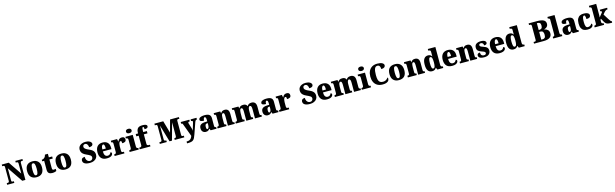

<svg xmlns="http://www.w3.org/2000/svg" viewBox="210 -3545 20929 6538"><g transform="rotate(-15 10674.5 -276.5)"><path d="M20 0V-59H51Q76 -59 91 -69.5Q106 -80 106 -120V-598Q106 -635 91.5 -645Q77 -655 59 -655H20V-714H266L583 -245V-598Q583 -630 570 -642.5Q557 -655 538 -655H498V-714H749V-655H709Q688 -655 675.5 -641Q663 -627 663 -594V0H551L186 -539V-120Q186 -80 196 -69.5Q206 -59 231 -59H271V0Z M1056 10Q934 10 864.5 -60Q795 -130 795 -271Q795 -412 862 -481.5Q929 -551 1059 -551Q1180 -551 1249.5 -481.5Q1319 -412 1319 -271Q1319 -130 1252 -60Q1185 10 1056 10ZM1058 -59Q1100 -59 1116.5 -113Q1133 -167 1133 -271Q1133 -375 1116 -427.5Q1099 -480 1057 -480Q1014 -480 998 -427.5Q982 -375 982 -271Q982 -167 998.5 -113Q1015 -59 1058 -59Z M1606 10Q1534 10 1491 -25.5Q1448 -61 1448 -150V-463H1379V-519Q1419 -520 1445.5 -536Q1472 -552 1485 -567Q1498 -582 1509.5 -605.5Q1521 -629 1528 -661H1632V-536H1750V-463H1632V-167Q1632 -126 1642.5 -107Q1653 -88 1687 -88Q1726 -88 1758 -97V-21Q1741 -12 1703 -1Q1665 10 1606 10Z M2074 10Q1952 10 1882.5 -60Q1813 -130 1813 -271Q1813 -412 1880 -481.5Q1947 -551 2077 -551Q2198 -551 2267.5 -481.5Q2337 -412 2337 -271Q2337 -130 2270 -60Q2203 10 2074 10ZM2076 -59Q2118 -59 2134.5 -113Q2151 -167 2151 -271Q2151 -375 2134 -427.5Q2117 -480 2075 -480Q2032 -480 2016 -427.5Q2000 -375 2000 -271Q2000 -167 2016.5 -113Q2033 -59 2076 -59Z M2936 10Q2860 10 2812 -4Q2764 -18 2738 -39.5Q2712 -61 2702 -85Q2692 -109 2692 -129Q2692 -171 2710 -194.5Q2728 -218 2756.5 -227.5Q2785 -237 2816 -237Q2816 -171 2837.5 -131Q2859 -91 2891.5 -73.5Q2924 -56 2957 -56Q3006 -56 3032.5 -86.5Q3059 -117 3059 -154Q3059 -203 3014.5 -233Q2970 -263 2894 -296Q2823 -327 2783.5 -361.5Q2744 -396 2728 -436Q2712 -476 2712 -521Q2712 -584 2745.5 -629.5Q2779 -675 2836.5 -699.5Q2894 -724 2965 -724Q3041 -724 3089 -705.5Q3137 -687 3160 -658Q3183 -629 3183 -599Q3183 -562 3152.5 -537.5Q3122 -513 3046 -513Q3046 -546 3034 -579.5Q3022 -613 2999 -635Q2976 -657 2942 -657Q2908 -657 2884 -637.5Q2860 -618 2860 -577Q2860 -556 2872.5 -534.5Q2885 -513 2920.5 -488.5Q2956 -464 3026 -435Q3097 -405 3137 -371Q3177 -337 3193 -297.5Q3209 -258 3209 -210Q3209 -145 3175.5 -95.5Q3142 -46 3080.5 -18Q3019 10 2936 10Z M3538 10Q3404 10 3339.5 -62.5Q3275 -135 3275 -266Q3275 -407 3341 -479Q3407 -551 3526 -551Q3637 -551 3700.5 -489.5Q3764 -428 3764 -309V-255H3460Q3462 -159 3493 -115Q3524 -71 3585 -71Q3633 -71 3661 -97Q3689 -123 3705 -162Q3722 -157 3734 -144.5Q3746 -132 3746 -113Q3746 -84 3725.5 -55.5Q3705 -27 3659 -8.5Q3613 10 3538 10ZM3584 -324Q3585 -399 3572 -439.5Q3559 -480 3531 -480Q3501 -480 3481.5 -440Q3462 -400 3462 -324Z M3808 0V-59H3813Q3845 -59 3862.5 -71.5Q3880 -84 3880 -131V-409Q3880 -453 3865.5 -465Q3851 -477 3821 -477H3817V-536H4036L4056 -442H4060Q4084 -499 4119 -524Q4154 -549 4209 -549Q4264 -549 4288 -521Q4312 -493 4312 -452Q4312 -398 4273 -375Q4234 -352 4172 -352Q4172 -393 4164.5 -415.5Q4157 -438 4131 -438Q4109 -438 4094 -414.5Q4079 -391 4071 -354Q4063 -317 4063 -278V-126Q4063 -82 4078.5 -70.5Q4094 -59 4120 -59H4153V0Z M4494 -621Q4452 -621 4423.5 -640.5Q4395 -660 4395 -698Q4395 -738 4423.5 -756.5Q4452 -775 4494 -775Q4534 -775 4564 -756.5Q4594 -738 4594 -698Q4594 -660 4564 -640.5Q4534 -621 4494 -621ZM4337 0V-59H4348Q4375 -59 4391.5 -75Q4408 -91 4408 -133V-410Q4408 -448 4391 -462.5Q4374 -477 4348 -477H4331V-536H4590V-130Q4590 -89 4606.5 -74Q4623 -59 4649 -59H4659V0Z M4691 0V-59H4718Q4727 -59 4741 -63Q4755 -67 4766.5 -80Q4778 -93 4778 -120V-456H4695V-536H4778V-565Q4778 -661 4825 -714.5Q4872 -768 4987 -768Q5057 -768 5092.5 -756.5Q5128 -745 5140.5 -728Q5153 -711 5153 -694Q5153 -674 5143 -656.5Q5133 -639 5107 -628.5Q5081 -618 5030 -618Q5030 -632 5027.5 -652.5Q5025 -673 5018.5 -689Q5012 -705 4999 -705Q4981 -705 4970.5 -680.5Q4960 -656 4960 -589V-536H5088V-456H4960V-120Q4960 -93 4970.5 -80Q4981 -67 4995 -63Q5009 -59 5019 -59H5070V0Z M5401 0V-59H5432Q5458 -59 5472.5 -72Q5487 -85 5487 -115V-599Q5487 -629 5474.5 -642Q5462 -655 5447 -655H5401V-714H5713L5836 -282L5953 -714H6265V-655H6216Q6203 -655 6191.5 -642.5Q6180 -630 6180 -605V-108Q6180 -59 6225 -59H6265V0H5927V-59H5942Q5971 -59 5983 -72.5Q5995 -86 5995 -121V-601L5829 0H5744L5567 -603V-120Q5567 -80 5585.5 -69.5Q5604 -59 5638 -59H5646V0Z M6302 158Q6369 158 6408.5 139Q6448 120 6470 87Q6492 54 6506 11L6341 -432Q6331 -462 6319 -469.5Q6307 -477 6286 -477H6281V-536H6585V-477H6580Q6550 -477 6537.5 -468.5Q6525 -460 6525 -444Q6525 -434 6528 -422Q6531 -410 6535 -399L6584 -241Q6594 -211 6599.5 -183Q6605 -155 6606 -137Q6609 -159 6612.5 -176Q6616 -193 6620 -207L6675 -389Q6678 -398 6682 -416Q6686 -434 6686 -444Q6686 -463 6674 -469Q6662 -475 6634 -476L6630 -477V-536H6837V-477H6833Q6808 -476 6791 -459.5Q6774 -443 6761 -407L6620 -3Q6597 63 6575 107Q6553 151 6523 176Q6493 201 6445.5 211.5Q6398 222 6323 222H6302Z M7024 10Q6963 10 6919 -30.5Q6875 -71 6875 -155Q6875 -237 6927 -276Q6979 -315 7083 -319L7159 -322V-375Q7159 -483 7110 -483Q7088 -483 7075 -456Q7062 -429 7062 -376Q6987 -376 6951 -392Q6915 -408 6915 -445Q6915 -483 6944 -506Q6973 -529 7021 -540Q7069 -551 7126 -551Q7234 -551 7288 -513Q7342 -475 7342 -382V-129Q7342 -89 7354 -74Q7366 -59 7398 -59H7402V0H7192L7169 -59H7159Q7138 -33 7120 -18Q7102 -3 7079.5 3.5Q7057 10 7024 10ZM7098 -68Q7126 -68 7143 -101.5Q7160 -135 7160 -191V-263L7131 -260Q7092 -257 7077 -230Q7062 -203 7062 -151Q7062 -68 7098 -68Z M7438 0V-59H7442Q7474 -59 7490.5 -71Q7507 -83 7507 -127V-413Q7507 -454 7492 -465.5Q7477 -477 7447 -477H7443V-536H7674L7686 -470H7691Q7708 -503 7739.5 -527Q7771 -551 7833 -551Q7908 -551 7946.5 -505.5Q7985 -460 7985 -359V-129Q7985 -83 7996.5 -71Q8008 -59 8040 -59H8044V0H7802V-320Q7802 -384 7792 -419Q7782 -454 7752 -454Q7728 -454 7714.5 -433Q7701 -412 7695.5 -377.5Q7690 -343 7690 -303V-124Q7690 -82 7704 -70.5Q7718 -59 7749 -59H7753V0Z M8080 0V-59H8084Q8115 -59 8132 -71Q8149 -83 8149 -127V-418Q8149 -459 8132.5 -470Q8116 -481 8085 -481H8081V-536H8315L8327 -470H8332Q8350 -504 8384.5 -527.5Q8419 -551 8487 -551Q8591 -551 8623 -470H8628Q8643 -504 8679.5 -527.5Q8716 -551 8777 -551Q8854 -551 8897 -505.5Q8940 -460 8940 -359V-129Q8940 -83 8951.5 -71Q8963 -59 8995 -59H8999V0H8756V-320Q8756 -384 8743.5 -419Q8731 -454 8699 -454Q8665 -454 8649 -412.5Q8633 -371 8633 -314V-129Q8633 -83 8645 -71Q8657 -59 8689 -59H8693V0H8451V-320Q8451 -384 8439.5 -419Q8428 -454 8396 -454Q8372 -454 8358 -433Q8344 -412 8337.5 -377.5Q8331 -343 8331 -303V-124Q8331 -82 8345.5 -70.5Q8360 -59 8391 -59H8395V0Z M9208 10Q9147 10 9103 -30.5Q9059 -71 9059 -155Q9059 -237 9111 -276Q9163 -315 9267 -319L9343 -322V-375Q9343 -483 9294 -483Q9272 -483 9259 -456Q9246 -429 9246 -376Q9171 -376 9135 -392Q9099 -408 9099 -445Q9099 -483 9128 -506Q9157 -529 9205 -540Q9253 -551 9310 -551Q9418 -551 9472 -513Q9526 -475 9526 -382V-129Q9526 -89 9538 -74Q9550 -59 9582 -59H9586V0H9376L9353 -59H9343Q9322 -33 9304 -18Q9286 -3 9263.5 3.5Q9241 10 9208 10ZM9282 -68Q9310 -68 9327 -101.5Q9344 -135 9344 -191V-263L9315 -260Q9276 -257 9261 -230Q9246 -203 9246 -151Q9246 -68 9282 -68Z M9618 0V-59H9623Q9655 -59 9672.5 -71.5Q9690 -84 9690 -131V-409Q9690 -453 9675.5 -465Q9661 -477 9631 -477H9627V-536H9846L9866 -442H9870Q9894 -499 9929 -524Q9964 -549 10019 -549Q10074 -549 10098 -521Q10122 -493 10122 -452Q10122 -398 10083 -375Q10044 -352 9982 -352Q9982 -393 9974.5 -415.5Q9967 -438 9941 -438Q9919 -438 9904 -414.5Q9889 -391 9881 -354Q9873 -317 9873 -278V-126Q9873 -82 9888.5 -70.5Q9904 -59 9930 -59H9963V0Z M10696 10Q10620 10 10572 -4Q10524 -18 10498 -39.5Q10472 -61 10462 -85Q10452 -109 10452 -129Q10452 -171 10470 -194.5Q10488 -218 10516.5 -227.5Q10545 -237 10576 -237Q10576 -171 10597.5 -131Q10619 -91 10651.5 -73.5Q10684 -56 10717 -56Q10766 -56 10792.5 -86.5Q10819 -117 10819 -154Q10819 -203 10774.5 -233Q10730 -263 10654 -296Q10583 -327 10543.5 -361.5Q10504 -396 10488 -436Q10472 -476 10472 -521Q10472 -584 10505.5 -629.5Q10539 -675 10596.5 -699.5Q10654 -724 10725 -724Q10801 -724 10849 -705.5Q10897 -687 10920 -658Q10943 -629 10943 -599Q10943 -562 10912.5 -537.5Q10882 -513 10806 -513Q10806 -546 10794 -579.5Q10782 -613 10759 -635Q10736 -657 10702 -657Q10668 -657 10644 -637.5Q10620 -618 10620 -577Q10620 -556 10632.5 -534.5Q10645 -513 10680.5 -488.5Q10716 -464 10786 -435Q10857 -405 10897 -371Q10937 -337 10953 -297.5Q10969 -258 10969 -210Q10969 -145 10935.5 -95.5Q10902 -46 10840.5 -18Q10779 10 10696 10Z M11298 10Q11164 10 11099.5 -62.5Q11035 -135 11035 -266Q11035 -407 11101 -479Q11167 -551 11286 -551Q11397 -551 11460.5 -489.5Q11524 -428 11524 -309V-255H11220Q11222 -159 11253 -115Q11284 -71 11345 -71Q11393 -71 11421 -97Q11449 -123 11465 -162Q11482 -157 11494 -144.5Q11506 -132 11506 -113Q11506 -84 11485.5 -55.5Q11465 -27 11419 -8.5Q11373 10 11298 10ZM11344 -324Q11345 -399 11332 -439.5Q11319 -480 11291 -480Q11261 -480 11241.5 -440Q11222 -400 11222 -324Z M11572 0V-59H11576Q11607 -59 11624 -71Q11641 -83 11641 -127V-418Q11641 -459 11624.5 -470Q11608 -481 11577 -481H11573V-536H11807L11819 -470H11824Q11842 -504 11876.5 -527.5Q11911 -551 11979 -551Q12083 -551 12115 -470H12120Q12135 -504 12171.5 -527.5Q12208 -551 12269 -551Q12346 -551 12389 -505.5Q12432 -460 12432 -359V-129Q12432 -83 12443.5 -71Q12455 -59 12487 -59H12491V0H12248V-320Q12248 -384 12235.5 -419Q12223 -454 12191 -454Q12157 -454 12141 -412.5Q12125 -371 12125 -314V-129Q12125 -83 12137 -71Q12149 -59 12181 -59H12185V0H11943V-320Q11943 -384 11931.5 -419Q11920 -454 11888 -454Q11864 -454 11850 -433Q11836 -412 11829.5 -377.5Q11823 -343 11823 -303V-124Q11823 -82 11837.5 -70.5Q11852 -59 11883 -59H11887V0Z M12681 -621Q12639 -621 12610.5 -640.5Q12582 -660 12582 -698Q12582 -738 12610.5 -756.5Q12639 -775 12681 -775Q12721 -775 12751 -756.5Q12781 -738 12781 -698Q12781 -660 12751 -640.5Q12721 -621 12681 -621ZM12524 0V-59H12535Q12562 -59 12578.5 -75Q12595 -91 12595 -133V-410Q12595 -448 12578 -462.5Q12561 -477 12535 -477H12518V-536H12777V-130Q12777 -89 12793.5 -74Q12810 -59 12836 -59H12846V0Z M13259 10Q13145 10 13069 -36Q12993 -82 12955 -164.5Q12917 -247 12917 -358Q12917 -466 12955.5 -548.5Q12994 -631 13070 -677.5Q13146 -724 13258 -724Q13374 -724 13432 -689.5Q13490 -655 13490 -605Q13490 -565 13454.5 -537.5Q13419 -510 13346 -510Q13346 -543 13337 -576.5Q13328 -610 13306.5 -632Q13285 -654 13247 -654Q13171 -654 13142.5 -577Q13114 -500 13114 -358Q13114 -257 13131 -195Q13148 -133 13186.5 -105Q13225 -77 13291 -77Q13341 -77 13376.5 -93Q13412 -109 13436.5 -132.5Q13461 -156 13476 -179Q13483 -172 13487 -158.5Q13491 -145 13491 -134Q13491 -111 13481 -86Q13471 -61 13445.5 -39.5Q13420 -18 13375 -4Q13330 10 13259 10Z M13830 10Q13708 10 13638.5 -60Q13569 -130 13569 -271Q13569 -412 13636 -481.5Q13703 -551 13833 -551Q13954 -551 14023.5 -481.5Q14093 -412 14093 -271Q14093 -130 14026 -60Q13959 10 13830 10ZM13832 -59Q13874 -59 13890.5 -113Q13907 -167 13907 -271Q13907 -375 13890 -427.5Q13873 -480 13831 -480Q13788 -480 13772 -427.5Q13756 -375 13756 -271Q13756 -167 13772.5 -113Q13789 -59 13832 -59Z M14145 0V-59H14149Q14181 -59 14197.5 -71Q14214 -83 14214 -127V-413Q14214 -454 14199 -465.5Q14184 -477 14154 -477H14150V-536H14381L14393 -470H14398Q14415 -503 14446.5 -527Q14478 -551 14540 -551Q14615 -551 14653.5 -505.5Q14692 -460 14692 -359V-129Q14692 -83 14703.5 -71Q14715 -59 14747 -59H14751V0H14509V-320Q14509 -384 14499 -419Q14489 -454 14459 -454Q14435 -454 14421.5 -433Q14408 -412 14402.5 -377.5Q14397 -343 14397 -303V-124Q14397 -82 14411 -70.5Q14425 -59 14456 -59H14460V0Z M15002 10Q14911 10 14860.5 -56.5Q14810 -123 14810 -267Q14810 -412 14860 -480.5Q14910 -549 14999 -549Q15051 -549 15081.5 -529Q15112 -509 15132 -480H15136Q15135 -502 15135 -533Q15135 -564 15135 -593V-642Q15135 -681 15112.5 -691Q15090 -701 15060 -701H15052V-760H15318V-140Q15318 -93 15334.5 -76Q15351 -59 15385 -59H15393V0H15186L15153 -71H15148Q15127 -33 15092 -11.5Q15057 10 15002 10ZM15060 -70Q15103 -70 15119 -120Q15135 -170 15135 -270Q15135 -366 15119.5 -418Q15104 -470 15061 -470Q15025 -470 15010 -418Q14995 -366 14995 -269Q14995 -169 15010 -119.5Q15025 -70 15060 -70Z M15709 10Q15575 10 15510.5 -62.5Q15446 -135 15446 -266Q15446 -407 15512 -479Q15578 -551 15697 -551Q15808 -551 15871.5 -489.5Q15935 -428 15935 -309V-255H15631Q15633 -159 15664 -115Q15695 -71 15756 -71Q15804 -71 15832 -97Q15860 -123 15876 -162Q15893 -157 15905 -144.5Q15917 -132 15917 -113Q15917 -84 15896.5 -55.5Q15876 -27 15830 -8.5Q15784 10 15709 10ZM15755 -324Q15756 -399 15743 -439.5Q15730 -480 15702 -480Q15672 -480 15652.5 -440Q15633 -400 15633 -324Z M15983 0V-59H15987Q16019 -59 16035.5 -71Q16052 -83 16052 -127V-413Q16052 -454 16037 -465.5Q16022 -477 15992 -477H15988V-536H16219L16231 -470H16236Q16253 -503 16284.5 -527Q16316 -551 16378 -551Q16453 -551 16491.5 -505.5Q16530 -460 16530 -359V-129Q16530 -83 16541.5 -71Q16553 -59 16585 -59H16589V0H16347V-320Q16347 -384 16337 -419Q16327 -454 16297 -454Q16273 -454 16259.5 -433Q16246 -412 16240.5 -377.5Q16235 -343 16235 -303V-124Q16235 -82 16249 -70.5Q16263 -59 16294 -59H16298V0Z M16840 10Q16761 10 16716.5 -6Q16672 -22 16654 -48.5Q16636 -75 16636 -108Q16636 -150 16664.5 -167.5Q16693 -185 16734 -185Q16734 -117 16764.5 -87.5Q16795 -58 16843 -58Q16888 -58 16906.5 -76Q16925 -94 16925 -118Q16925 -147 16897.5 -164.5Q16870 -182 16812 -201Q16726 -228 16683.5 -266.5Q16641 -305 16641 -381Q16641 -468 16701.5 -509Q16762 -550 16862 -550Q16926 -550 16965 -535.5Q17004 -521 17022 -499Q17040 -477 17040 -453Q17040 -418 17015.5 -400Q16991 -382 16937 -382Q16937 -431 16910.5 -457Q16884 -483 16846 -483Q16817 -483 16798 -470Q16779 -457 16779 -431Q16779 -402 16802 -385Q16825 -368 16891 -346Q16942 -330 16980 -309Q17018 -288 17039.5 -255.5Q17061 -223 17061 -171Q17061 -90 17005.5 -40Q16950 10 16840 10Z M17385 10Q17251 10 17186.5 -62.5Q17122 -135 17122 -266Q17122 -407 17188 -479Q17254 -551 17373 -551Q17484 -551 17547.5 -489.5Q17611 -428 17611 -309V-255H17307Q17309 -159 17340 -115Q17371 -71 17432 -71Q17480 -71 17508 -97Q17536 -123 17552 -162Q17569 -157 17581 -144.5Q17593 -132 17593 -113Q17593 -84 17572.5 -55.5Q17552 -27 17506 -8.5Q17460 10 17385 10ZM17431 -324Q17432 -399 17419 -439.5Q17406 -480 17378 -480Q17348 -480 17328.5 -440Q17309 -400 17309 -324Z M17874 10Q17783 10 17732.5 -56.5Q17682 -123 17682 -267Q17682 -412 17732 -480.5Q17782 -549 17871 -549Q17923 -549 17953.5 -529Q17984 -509 18004 -480H18008Q18007 -502 18007 -533Q18007 -564 18007 -593V-642Q18007 -681 17984.5 -691Q17962 -701 17932 -701H17924V-760H18190V-140Q18190 -93 18206.5 -76Q18223 -59 18257 -59H18265V0H18058L18025 -71H18020Q17999 -33 17964 -11.5Q17929 10 17874 10ZM17932 -70Q17975 -70 17991 -120Q18007 -170 18007 -270Q18007 -366 17991.5 -418Q17976 -470 17933 -470Q17897 -470 17882 -418Q17867 -366 17867 -269Q17867 -169 17882 -119.5Q17897 -70 17932 -70Z M18593 0V-59H18641Q18679 -59 18679 -116V-599Q18679 -632 18665.5 -643.5Q18652 -655 18639 -655H18593V-714H18901Q19043 -714 19118.5 -674Q19194 -634 19194 -540Q19194 -494 19174.5 -462.5Q19155 -431 19122.5 -411Q19090 -391 19053 -381V-376Q19127 -363 19174 -320Q19221 -277 19221 -198Q19221 -99 19149 -49.5Q19077 0 18929 0ZM18892 -407Q18945 -407 18971.5 -435.5Q18998 -464 18998 -530Q18998 -596 18970 -621.5Q18942 -647 18890 -647H18866V-407ZM18915 -67Q18965 -67 18993 -96.5Q19021 -126 19021 -201Q19021 -340 18917 -340H18866V-67Z M19268 0V-59H19278Q19304 -59 19320.5 -74Q19337 -89 19337 -130V-644Q19337 -669 19325.5 -681Q19314 -693 19300 -697Q19286 -701 19278 -701H19268V-760H19520V-130Q19520 -89 19537 -74Q19554 -59 19580 -59H19590V0Z M19796 10Q19735 10 19691 -30.5Q19647 -71 19647 -155Q19647 -237 19699 -276Q19751 -315 19855 -319L19931 -322V-375Q19931 -483 19882 -483Q19860 -483 19847 -456Q19834 -429 19834 -376Q19759 -376 19723 -392Q19687 -408 19687 -445Q19687 -483 19716 -506Q19745 -529 19793 -540Q19841 -551 19898 -551Q20006 -551 20060 -513Q20114 -475 20114 -382V-129Q20114 -89 20126 -74Q20138 -59 20170 -59H20174V0H19964L19941 -59H19931Q19910 -33 19892 -18Q19874 -3 19851.5 3.5Q19829 10 19796 10ZM19870 -68Q19898 -68 19915 -101.5Q19932 -135 19932 -191V-263L19903 -260Q19864 -257 19849 -230Q19834 -203 19834 -151Q19834 -68 19870 -68Z M20483 10Q20408 10 20352.5 -15.5Q20297 -41 20266 -101.5Q20235 -162 20235 -267Q20235 -375 20268 -437Q20301 -499 20356.5 -525Q20412 -551 20481 -551Q20557 -551 20601.5 -535Q20646 -519 20664.5 -495Q20683 -471 20683 -444Q20683 -423 20673 -400.5Q20663 -378 20631 -362.5Q20599 -347 20534 -347Q20534 -383 20529.5 -414Q20525 -445 20515 -464Q20505 -483 20487 -483Q20466 -483 20451 -464Q20436 -445 20428 -398Q20420 -351 20420 -268Q20420 -169 20441.5 -119Q20463 -69 20513 -69Q20564 -69 20600 -94.5Q20636 -120 20652 -156Q20666 -149 20673.5 -135.5Q20681 -122 20681 -107Q20681 -81 20662 -54Q20643 -27 20600 -8.5Q20557 10 20483 10Z M20731 0V-59H20745Q20753 -59 20767 -63Q20781 -67 20792.5 -80Q20804 -93 20804 -120V-644Q20804 -669 20792.5 -681Q20781 -693 20767 -697Q20753 -701 20745 -701H20731V-760H20988V-379Q20988 -353 20986 -324Q20984 -295 20982 -282L21099 -427Q21106 -435 21106.5 -441Q21107 -447 21107 -450Q21107 -463 21093 -472Q21079 -481 21056 -481V-536H21314V-481Q21282 -481 21250 -463Q21218 -445 21182 -401L21136 -343L21261 -144Q21287 -102 21307 -80.5Q21327 -59 21344 -59H21348V0H21335Q21256 0 21209 -8.5Q21162 -17 21134 -40Q21106 -63 21081 -107L21013 -229L20988 -198V-124Q20988 -95 20999 -81.5Q21010 -68 21024 -63.5Q21038 -59 21046 -59H21064V0Z"/></g></svg>

Font: Noto Serif Myanmar SemiCondensed Black
Style: Regular
Weight: 900
Width: 4
Designer: Ben Mitchell and the Monotype Design Team
Foundry: Monotype Imaging Inc.
Version: Version 2.106; ttfautohint (v1.8.4.7-5d5b)